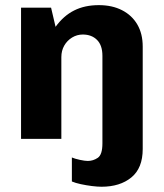

<svg xmlns="http://www.w3.org/2000/svg" viewBox="-20 -541 638 748"><path d="M375.5 186.5Q360 186.5 338 183.8Q316 181 295 176.5Q274 172 260 166V72.5Q271.5 77.5 291.2 81.8Q311 86 322 86Q343 86 361 73.8Q379 61.5 379 17.5V-323.5Q379 -364.5 358 -385.5Q337 -406.5 302.5 -406.5Q280 -406.5 260.8 -394.8Q241.5 -383 230.2 -363.2Q219 -343.5 219 -318.5V0H62V-511H179L196.5 -436.5Q227.5 -479.5 268.8 -500.2Q310 -521 365 -521Q417 -521 455.5 -501.2Q494 -481.5 515 -445.5Q536 -409.5 536 -359.5V39.5Q536 114 491.8 150.2Q447.5 186.5 375.5 186.5Z"/></svg>

Font: Chivo Medium
Style: Regular
Weight: 500
Designer: Hector Gatti
Foundry: Omnibus-Type
Version: Version 2.002